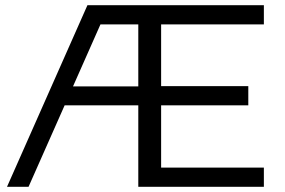

<svg xmlns="http://www.w3.org/2000/svg" viewBox="-20 -720 1097 740"><path d="M261.4 -387 367.2 -626H513V-387ZM7 0H90L229.1 -314H513V0H997V-74H601V-314H937V-388H601V-626H997V-700H317Z"/></svg>

Font: Resamitz
Style: Bold
Weight: 700
Designer: gluk
Foundry: gluk
Version: Version 0.047